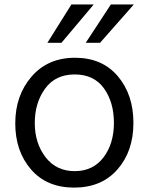

<svg xmlns="http://www.w3.org/2000/svg" viewBox="-20 -812 669 865"><path d="M119.6 -48.8Q48.8 -130.9 48.8 -256.3Q48.8 -381.8 122.1 -466.8Q195.3 -551.8 317.9 -551.8Q440.4 -551.8 510.7 -468.8Q581.1 -385.7 581.1 -258.3Q581.1 -130.9 509.3 -48.8Q437.5 33.2 314 33.2Q190.4 33.2 119.6 -48.8ZM183.1 -412.6Q136.7 -348.6 136.7 -257.8Q136.7 -167 185.1 -104Q233.4 -41 316.4 -41Q399.4 -41 446.3 -103Q493.2 -165 493.2 -258.3Q493.2 -351.6 448.2 -414.1Q403.3 -476.6 316.4 -476.6Q229.5 -476.6 183.1 -412.6ZM193.4 -619.1 301.8 -792H402.3L256.8 -619.1ZM366.2 -619.1 479.5 -792H583L430.7 -619.1Z"/></svg>

Font: GenEi M Gothic v2 Regular
Style: Regular
Weight: 400
Version: Version 2.0